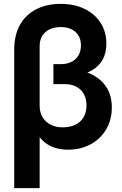

<svg xmlns="http://www.w3.org/2000/svg" viewBox="-20 -757 621 981"><path d="M52.7 204.1V-502Q52.7 -579.1 82.8 -631.3Q112.8 -683.6 166.5 -710.4Q220.2 -737.3 289.6 -737.3Q359.9 -737.3 412.6 -711.4Q465.3 -685.5 494.4 -639.9Q523.4 -594.2 523.4 -533.7Q523.4 -486.3 504.4 -452.1Q485.4 -418 449 -397.2Q412.6 -376.5 361.3 -368.2V-401.9Q417 -395 459.7 -371.1Q502.4 -347.2 526.9 -306.6Q551.3 -266.1 551.3 -208Q551.3 -144 522 -95.2Q492.7 -46.4 442.1 -19.3Q391.6 7.8 328.1 7.8Q285.6 7.8 251.5 -5.1Q217.3 -18.1 193.4 -43.5Q169.4 -68.8 157.7 -105.5L182.6 -112.8V204.1ZM301.8 -106.4Q338.4 -106.4 365.5 -119.9Q392.6 -133.3 407.2 -158.4Q421.9 -183.6 421.9 -217.8Q421.9 -268.1 392.3 -297.6Q362.8 -327.1 311.5 -327.1H252.9V-429.2H289.1Q321.3 -429.2 344.7 -440.7Q368.2 -452.1 380.9 -473.9Q393.6 -495.6 393.6 -525.4Q393.6 -568.4 365.7 -593.5Q337.9 -618.7 290 -618.7Q240.7 -618.7 211.7 -592.3Q182.6 -565.9 182.6 -521V-216.3Q182.6 -184.6 196.8 -159.7Q210.9 -134.8 237.3 -120.6Q263.7 -106.4 301.8 -106.4Z"/></svg>

Font: Inter Cardless Display
Style: Bold
Weight: 700
Designer: Rasmus Andersson
Foundry: rsms
Version: Version 4.001;git-9221beed3